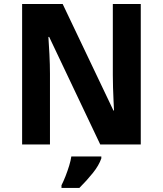

<svg xmlns="http://www.w3.org/2000/svg" viewBox="-20 -717 809 953"><path d="M678.7 -697.3V0H477.5L224.1 -533.7H220.2Q222.7 -499.5 225.3 -448.2Q228 -397 228 -351.1V0H89.8V-697.3H291L543 -168.5H545.9Q544.9 -188 543.5 -218.8Q542 -249.5 541 -283.2Q540 -316.9 540 -344.7V-697.3ZM482.9 59.6V69.3Q470.7 104.5 440.9 141.6Q411.1 178.7 374 215.8H285.2V202.6Q294.9 183.6 305.2 157.5Q315.4 131.3 323.5 105Q331.5 78.6 334 59.6Z"/></svg>

Font: Lunasima
Style: Bold
Weight: 700
Designer: The DocRepair Project, Monotype Design Team
Foundry: Google
Version: Version 2.009